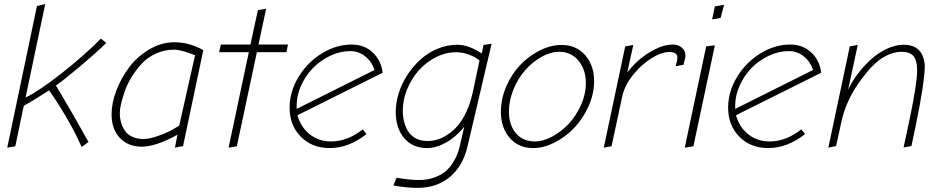

<svg xmlns="http://www.w3.org/2000/svg" viewBox="-20 -718 4549 931"><path d="M251 -303.2Q290 -330.1 369.9 -397.5Q449.7 -464.8 495.1 -509.8L469.2 -530.8Q390.1 -450.2 278.6 -362.5Q167 -274.9 104 -245.1L199.2 -698.2L159.2 -689L15.1 -2L54.2 -8.8L95.2 -205.1Q136.7 -227.1 217.8 -279.8Q252.4 -232.4 297.6 -156.2Q342.8 -80.1 376 -4.9L409.2 -29.8Q374.5 -91.8 336.4 -158Q298.3 -224.1 276.6 -260.7Q254.9 -297.4 251 -303.2Z M965.8 -475.1Q896.5 -513.2 826.7 -513.2Q763.2 -513.2 704.8 -479Q646.5 -444.8 607.2 -392.8Q567.9 -340.8 544.4 -279.8Q521 -218.8 521 -164.1Q521 -92.3 560.8 -49.6Q600.6 -6.8 668 -6.8Q735.4 -6.8 840.8 -64.9L828.1 -2L867.7 -9.8ZM673.8 -43.9Q643.6 -44.4 621.1 -54.9Q598.6 -65.4 585.9 -83.7Q573.2 -102.1 567.1 -123.8Q561 -145.5 561 -170.9Q561 -188.5 567.4 -216.1Q573.7 -243.7 586.2 -278.6Q598.6 -313.5 620.4 -348.1Q642.1 -382.8 669.7 -411.9Q697.3 -440.9 737.5 -459Q777.8 -477.1 823.7 -477.1Q858.9 -477.1 925.8 -450.2L849.1 -108.9Q828.1 -95.7 804.7 -83.3Q781.2 -70.8 742.4 -57.4Q703.6 -43.9 673.8 -43.9Z M1376.5 -502H1233.4L1270.5 -675.8L1230.5 -668.9L1194.3 -502H1050.8L1042.5 -464.8H1186.5L1088.4 -2L1128.4 -8.8L1225.6 -464.8H1368.7Z M1579.1 0Q1670.4 0 1757.3 -67.9L1739.3 -90.8Q1665 -32.2 1585.4 -32.2Q1525.4 -32.2 1481.9 -66.7Q1438.5 -101.1 1422.4 -159.2L1835.4 -365.2Q1828.6 -424.3 1787.8 -463.1Q1747.1 -502 1685.5 -502Q1610.8 -502 1541 -459.2Q1471.2 -416.5 1427.7 -345.2Q1384.3 -273.9 1384.3 -195.8Q1384.3 -110.4 1438.5 -55.2Q1492.7 0 1579.1 0ZM1678.2 -470.2Q1718.3 -470.2 1749.8 -445.8Q1781.2 -421.4 1796.4 -378.9L1418.5 -189.9V-206.1Q1418.5 -254.9 1440.2 -303.2Q1461.9 -351.6 1497.6 -388.2Q1533.2 -424.8 1581.1 -447.5Q1628.9 -470.2 1678.2 -470.2Z M2363.8 -505.9 2324.7 -500 2315.9 -459Q2251.5 -501 2197.8 -501Q2147.9 -501 2101.1 -481.4Q2054.2 -461.9 2018.1 -428.7Q1981.9 -395.5 1954.8 -353.8Q1927.7 -312 1913.3 -265.4Q1898.9 -218.8 1898.9 -174.8Q1898.9 -96.7 1939.9 -48.3Q1981 0 2050.8 0Q2094.7 0 2142.6 -26.6Q2190.4 -53.2 2231 -103L2209 -7.8Q2204.6 10.3 2198.2 27.8Q2191.9 45.4 2176.8 69.8Q2161.6 94.2 2141.4 111.8Q2121.1 129.4 2087.4 142.1Q2053.7 154.8 2012.7 154.8Q1966.3 154.8 1902.8 144L1887.7 181.2Q1949.2 192.9 2003.9 192.9Q2097.7 192.9 2161.1 140.4Q2224.6 87.9 2247.1 -8.8ZM2272 -269Q2260.7 -217.8 2241.7 -176.8Q2222.7 -135.7 2200.4 -109.6Q2178.2 -83.5 2152.1 -66.2Q2126 -48.8 2101.6 -41.5Q2077.1 -34.2 2052.7 -34.2Q2020 -34.2 1995.8 -47.1Q1971.7 -60.1 1958.5 -82Q1945.3 -104 1939.2 -128.9Q1933.1 -153.8 1933.1 -182.1Q1933.1 -233.4 1954.1 -284.9Q1975.1 -336.4 2010 -376Q2044.9 -415.5 2093 -440.2Q2141.1 -464.8 2191.9 -464.8Q2223.1 -464.8 2254.9 -452.9Q2286.6 -440.9 2305.2 -424.8Z M2565.4 0Q2616.2 0 2669.4 -27.1Q2722.7 -54.2 2764.6 -98.1Q2806.6 -142.1 2833.7 -202.6Q2860.8 -263.2 2860.8 -325.2Q2860.8 -400.9 2817.6 -450.4Q2774.4 -500 2703.6 -500Q2650.4 -500 2596.9 -473.1Q2543.5 -446.3 2502 -402.3Q2460.4 -358.4 2434.6 -298.3Q2408.7 -238.3 2408.7 -175.8Q2408.7 -99.1 2451.4 -49.6Q2494.1 0 2565.4 0ZM2691.9 -466.8Q2749.5 -466.8 2785.2 -423.6Q2820.8 -380.4 2820.8 -314.9Q2820.8 -262.2 2797.6 -209.7Q2774.4 -157.2 2738.8 -118.9Q2703.1 -80.6 2658.9 -56.4Q2614.7 -32.2 2573.7 -32.2Q2514.6 -32.2 2481.2 -72.5Q2447.8 -112.8 2447.8 -176.8Q2447.8 -230.5 2469.7 -284.2Q2491.7 -337.9 2526.4 -377.4Q2561 -417 2605.2 -441.9Q2649.4 -466.8 2691.9 -466.8Z M3050.8 -500 3011.7 -493.2 2907.7 -2 2945.3 -8.8 2997.6 -252Q3008.3 -302.2 3048.3 -353Q3088.4 -403.8 3137.7 -434.8Q3187 -465.8 3225.6 -465.8Q3264.6 -465.8 3264.6 -439Q3264.6 -436.5 3264.2 -433.1Q3263.7 -429.7 3262.9 -425.5Q3262.2 -421.4 3261.7 -418.9L3256.3 -397L3294.4 -403.8L3302.7 -438Q3303.7 -441.9 3303.7 -449.2Q3303.7 -472.2 3286.1 -487.1Q3268.6 -502 3240.7 -502Q3201.2 -502 3155.8 -478.8Q3110.4 -455.6 3077.1 -426Q3043.9 -396.5 3021.5 -366.2Z M3491.2 -694.8 3446.3 -687 3433.1 -624 3474.1 -630.9ZM3404.3 -493.2 3300.3 -2 3342.3 -8.8 3446.3 -498Z M3705.6 0Q3796.9 0 3883.8 -67.9L3865.7 -90.8Q3791.5 -32.2 3711.9 -32.2Q3651.9 -32.2 3608.4 -66.7Q3564.9 -101.1 3548.8 -159.2L3961.9 -365.2Q3955.1 -424.3 3914.3 -463.1Q3873.5 -502 3812 -502Q3737.3 -502 3667.5 -459.2Q3597.7 -416.5 3554.2 -345.2Q3510.7 -273.9 3510.7 -195.8Q3510.7 -110.4 3564.9 -55.2Q3619.1 0 3705.6 0ZM3804.7 -470.2Q3844.7 -470.2 3876.2 -445.8Q3907.7 -421.4 3922.9 -378.9L3544.9 -189.9V-206.1Q3544.9 -254.9 3566.7 -303.2Q3588.4 -351.6 3624 -388.2Q3659.7 -424.8 3707.5 -447.5Q3755.4 -470.2 3804.7 -470.2Z M4139.2 -500 4100.6 -493.2 3996.6 -2 4034.2 -9.8 4059.6 -126Q4082.5 -235.4 4159.2 -336.9Q4214.8 -411.1 4261.5 -439Q4308.1 -466.8 4351.6 -466.8Q4392.1 -466.8 4409.7 -445.8Q4427.2 -424.8 4427.2 -377Q4427.2 -315.4 4391.6 -144L4361.3 -2.9L4399.4 -9.8L4420.4 -108.9Q4462.9 -315.4 4464.4 -397Q4458.5 -501 4361.3 -501Q4321.8 -501 4279.8 -481.2Q4237.8 -461.4 4202.6 -429.4Q4167.5 -397.5 4138.7 -359.1Q4109.9 -320.8 4092.3 -282.2Z"/></svg>

Font: Comic Neue Angular Light Italic
Style: Regular
Weight: 300
Italic angle: -12°
Designer: Craig Rozynski
Foundry: Craig Rozynski
Version: Version 2.003